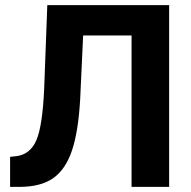

<svg xmlns="http://www.w3.org/2000/svg" viewBox="-20 -731 746 751"><path d="M641.6 -710.9V0H494.6V-592.3H305.2L293.5 -341.3Q286.1 -214.4 261.2 -141.4Q236.3 -68.4 188.5 -34.4Q140.6 -0.5 57.6 0H19.5V-117.7L43.9 -120.1Q99.1 -127.4 122.8 -183.8Q146.5 -240.2 152.8 -384.8L165 -710.9Z"/></svg>

Font: Roboto
Style: Bold
Weight: 700
Designer: Google
Version: Version 2.134; 2016; ttfautohint (v1.6)